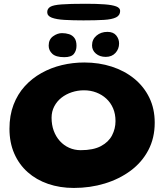

<svg xmlns="http://www.w3.org/2000/svg" viewBox="-20 -920 850 994"><path d="M362 53Q290 53 229 32Q168 11 123.2 -28.8Q78.5 -68.5 53.8 -125.2Q29 -182 29 -253.5Q29 -322.5 50 -377.5Q71 -432.5 108.2 -473.5Q145.5 -514.5 194.8 -542Q244 -569.5 300.5 -583Q357 -596.5 416.5 -596.5Q492.5 -596.5 558.8 -575Q625 -553.5 675 -512.8Q725 -472 753 -414.5Q781 -357 781 -285Q781 -205.5 748 -142.8Q715 -80 656.5 -36.5Q598 7 522.5 30Q447 53 362 53ZM398 -142.5Q463.5 -142.5 503 -163.8Q542.5 -185 560.2 -219.5Q578 -254 578 -293Q578 -330 565.5 -359.2Q553 -388.5 530.5 -409.2Q508 -430 478.5 -441.2Q449 -452.5 414.5 -452.5Q382 -452.5 351.8 -442.5Q321.5 -432.5 298 -414Q274.5 -395.5 260.8 -369Q247 -342.5 247 -310.5Q247 -273.5 258.2 -243Q269.5 -212.5 289.8 -190Q310 -167.5 337.8 -155Q365.5 -142.5 398 -142.5ZM312.5 -624Q269.5 -624 250.8 -641.5Q232 -659 232 -683.5Q232 -716 254.8 -732.2Q277.5 -748.5 301 -748.5Q320.5 -748.5 337.8 -743Q355 -737.5 365.5 -723.2Q376 -709 376 -683Q376 -658 362.5 -641Q349 -624 312.5 -624ZM527.5 -625.5Q496.5 -625.5 476.5 -642.5Q456.5 -659.5 456.5 -685Q456.5 -716 479.5 -735.5Q502.5 -755 536 -755Q566.5 -755 581.5 -736.8Q596.5 -718.5 596.5 -695Q596.5 -666.5 577.8 -646Q559 -625.5 527.5 -625.5ZM412 -814.5Q356.5 -814.5 314.2 -817Q272 -819.5 248.2 -828.5Q224.5 -837.5 224.5 -857Q224.5 -875 240 -884.5Q255.5 -894 298.5 -897.2Q341.5 -900.5 424 -900.5Q482 -900.5 521.5 -897.5Q561 -894.5 581.5 -886.8Q602 -879 602 -863.5Q602 -840.5 580.8 -830Q559.5 -819.5 517.5 -817Q475.5 -814.5 412 -814.5Z"/></svg>

Font: Gluten Thin SemiBold
Style: Regular
Weight: 600
Version: Version 1.300